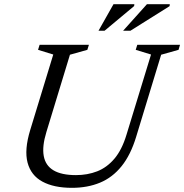

<svg xmlns="http://www.w3.org/2000/svg" viewBox="-20 -891 884 921"><path d="M202.5 -257.5Q181.5 -189 189.8 -143Q198 -97 236.5 -74Q275 -51 344.5 -51Q399.5 -51 446.2 -69.2Q493 -87.5 529 -130Q565 -172.5 587 -245.5L704.5 -629.5L631 -652L638.5 -676H843.5L836.5 -652L753 -628.5L633.5 -236Q607 -148 563.2 -93.8Q519.5 -39.5 459.8 -14.8Q400 10 325 10Q238.5 10 183.5 -19.8Q128.5 -49.5 112.2 -111Q96 -172.5 125 -267.5L235.5 -629.5L162.5 -652L170 -676H406.5L399 -652L315.5 -628.5ZM570.5 -743.5 685 -871H794.5L793.5 -861.5L605.5 -743.5ZM452.5 -743.5 524.5 -871H624.5L623.5 -862L481.5 -743.5Z"/></svg>

Font: Newsreader 16pt 16pt
Style: Italic
Weight: 400
Italic angle: -17°
Version: Version 1.003